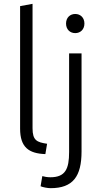

<svg xmlns="http://www.w3.org/2000/svg" viewBox="-20 -796 532 1003"><path d="M85 -124C85 -27 130 6 217 9L226 -45C173 -53 150 -62 150 -126V-776C128 -772 107 -768 85 -764ZM192 177C203 182 229 187 244 187C361 187 406 126 406 -5V-517H341V-2C341 86 322 130 243 130C228 130 210 127 201 124ZM325 -673C325 -642 346 -623 373 -623C400 -623 421 -642 421 -673C421 -704 400 -723 373 -723C346 -723 325 -704 325 -673Z"/></svg>

Font: Repo Light
Style: Regular
Weight: 300
Designer: Stefan Peev
Foundry: Context Ltd
Version: Version 001.502